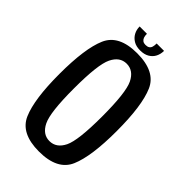

<svg xmlns="http://www.w3.org/2000/svg" viewBox="-215 -762 837 837"><g transform="rotate(45 203.5 -344.0)"><path d="M199 3.5Q312.5 3.5 344.2 -70Q376 -143.5 376 -299Q376 -455.5 344.2 -529Q312.5 -602.5 199 -602.5Q86.5 -602.5 54.8 -529Q23 -455.5 23 -299Q23 -143.5 54.8 -70Q86.5 3.5 199 3.5ZM199 -61Q157 -61 134.8 -106.5Q112.5 -152 112.5 -299Q112.5 -446.5 134.8 -492.2Q157 -538 199 -538Q241.5 -538 263.8 -492.2Q286 -446.5 286 -299Q286 -152 263.8 -106.5Q241.5 -61 199 -61ZM199 -620Q224.5 -620 241.2 -630Q258 -640 266.2 -656.2Q274.5 -672.5 274.5 -692.5H229Q229 -680 226.5 -671.2Q224 -662.5 217.2 -658Q210.5 -653.5 199 -653.5Q188.5 -653.5 182 -658Q175.5 -662.5 172.2 -671Q169 -679.5 169 -692.5H124Q124 -672.5 132.8 -656.2Q141.5 -640 158 -630Q174.5 -620 199 -620Z"/></g></svg>

Font: Anybody Condensed
Style: Regular
Weight: 400
Width: 3
Designer: Tyler Finck
Foundry: Etcetera Type Company
Version: Version 1.113;gftools[0.9.25]